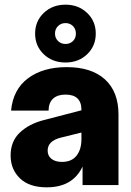

<svg xmlns="http://www.w3.org/2000/svg" viewBox="-20 -800 565 830"><path d="M182.1 9.8Q106.4 9.8 66.2 -29.1Q25.9 -67.9 25.9 -127.9Q25.9 -189 65.4 -226.6Q105 -264.2 168.9 -280.8L332 -323.2V-325.2Q332 -391.1 263.2 -391.1Q229 -391.1 209.7 -373.8Q190.4 -356.4 189.9 -321.8H27.8Q36.6 -413.6 101.3 -461.7Q166 -509.8 268.1 -509.8Q376 -509.8 434.1 -456.5Q492.2 -403.3 492.2 -305.2V0H336.9V-80.1Q294.9 9.8 182.1 9.8ZM263.2 -779.8Q319.3 -779.8 356.7 -744.1Q394 -708.5 394 -654.8Q394 -601.1 356.7 -565.4Q319.3 -529.8 263.2 -529.8Q206.5 -529.8 169.2 -565.4Q131.8 -601.1 131.8 -654.8Q131.8 -708.5 169.2 -744.1Q206.5 -779.8 263.2 -779.8ZM186 -148.9Q186 -126 202.9 -113Q219.7 -100.1 248 -100.1Q289.6 -100.1 310.8 -127Q332 -153.8 332 -198.2V-227.1L243.2 -205.1Q186 -190.9 186 -148.9ZM217.8 -654.8Q217.8 -635.3 231 -622.6Q244.1 -609.9 263.2 -609.9Q282.2 -609.9 295.2 -622.3Q308.1 -634.8 308.1 -654.8Q308.1 -674.8 295.2 -687.5Q282.2 -700.2 263.2 -700.2Q244.1 -700.2 231 -687.5Q217.8 -674.8 217.8 -654.8Z"/></svg>

Font: TASA Orbiter Display Black
Style: Regular
Weight: 900
Designer: Weizhong Zhang
Version: Version 1.000;Glyphs 3.1.2 (3151)